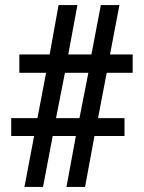

<svg xmlns="http://www.w3.org/2000/svg" viewBox="-20 -734 565 754"><path d="M76 0H149L187 -200H278L241 0H314L351 -200H469V-270H365L399 -448H501V-520H412L449 -714H376L339 -520H248L284 -714H210L175 -520H56V-448H161L127 -270H24V-200H114ZM200 -270 235 -448H327L292 -270Z"/></svg>

Font: Noto Serif Armenian SemiCondensed
Style: Bold
Weight: 700
Width: 4
Designer: Monotype Design Team
Foundry: Monotype Imaging Inc.
Version: Version 2.008